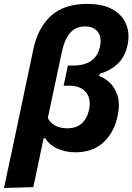

<svg xmlns="http://www.w3.org/2000/svg" viewBox="-52 -767 678 984"><path d="M-31.5 196.5Q-20 143 -9 90.5Q2 38 15.5 -24L119.5 -517.5Q142.5 -624.5 209.2 -685.8Q276 -747 395.5 -747Q476.5 -747 526.2 -718.2Q576 -689.5 595 -641.8Q614 -594 602 -537.5Q588 -473.5 549.5 -438.5Q511 -403.5 459 -389L456.5 -377Q481 -369.5 508.2 -345.5Q535.5 -321.5 549.8 -278.5Q564 -235.5 550.5 -171.5Q534 -90.5 479.2 -38.5Q424.5 13.5 334.5 13.5Q285 13.5 243 -5Q201 -23.5 180.5 -58.5H171.5L162.5 -16Q151 40 140.5 89.2Q130 138.5 118.5 192ZM293.5 -109.5Q339.5 -109.5 367.2 -134.8Q395 -160 404.5 -205Q416 -261.5 388.2 -294.8Q360.5 -328 299 -328H274L296 -431H321.5Q440.5 -431 460.5 -529Q470.5 -577 448.8 -604.2Q427 -631.5 384.5 -631.5Q335.5 -631.5 307 -598Q278.5 -564.5 266 -505L193 -162Q221.5 -109.5 293.5 -109.5Z"/></svg>

Font: Commissioner
Style: Bold Italic
Weight: 700
Italic angle: -12°
Designer: Kostas Bartsokas
Foundry: Kostas Bartsokas
Version: Version 1.000; ttfautohint (v1.8.3)